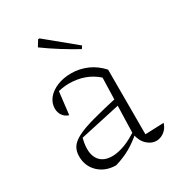

<svg xmlns="http://www.w3.org/2000/svg" viewBox="-174 -822 861 939"><g transform="rotate(-30 256.5 -352.5)"><path d="M437 5Q410 5 386 -17Q362 -39 354 -81L363 -395Q299 -452 205 -452Q185 -452 165 -448.5Q145 -445 124 -439L146 -453L130 -317Q108 -324 96.5 -341Q85 -358 85 -380Q85 -411 105 -436Q125 -461 160.5 -475.5Q196 -490 239 -490Q287 -490 330 -471Q373 -452 406 -415V-50L511 -54Q505 -34 493 -21Q481 -8 466.5 -1.5Q452 5 437 5ZM206 10Q146 9 108.5 -27Q71 -63 71 -118Q71 -147 84 -168Q97 -189 130.5 -206.5Q164 -224 224 -240.5Q284 -257 378 -278V-243L118 -186L134 -197Q129 -181 126 -163Q123 -145 123 -130Q123 -87 146 -62.5Q169 -38 213 -38Q246 -38 285.5 -53Q325 -68 368 -98V-81Q331 -48 292.5 -26Q254 -4 206 10ZM345 -566Q298 -592 252.5 -620.5Q207 -649 163 -681L184 -715H192L355 -581Z"/></g></svg>

Font: Piazzolla Thin Thin
Style: Regular
Weight: 250
Version: Version 2.005